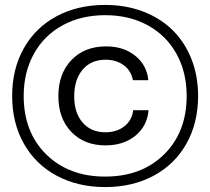

<svg xmlns="http://www.w3.org/2000/svg" viewBox="-20 -757 862 787"><path d="M411.1 -736.8Q495.1 -736.8 565.9 -710Q636.7 -683.1 686.5 -634.5Q736.3 -585.9 764.2 -516.4Q792 -446.8 792 -363.8Q792 -252.9 744.1 -168Q696.3 -83 609.6 -36.6Q522.9 9.8 411.1 9.8Q299.3 9.8 212.6 -36.6Q126 -83 77.9 -168Q29.8 -252.9 29.8 -363.8Q29.8 -474.6 77.9 -559.6Q126 -644.5 212.4 -690.7Q298.8 -736.8 411.1 -736.8ZM77.1 -363.8Q77.1 -215.3 169.4 -124.3Q261.7 -33.2 411.1 -33.2Q560.5 -33.2 652.8 -124.3Q745.1 -215.3 745.1 -363.8Q745.1 -460.9 703.4 -536.4Q661.6 -611.8 585.7 -653.3Q509.8 -694.8 411.1 -694.8Q312.5 -694.8 236.6 -653.3Q160.6 -611.8 118.9 -536.4Q77.1 -460.9 77.1 -363.8ZM219.2 -362.8Q219.2 -454.6 272.7 -510.7Q326.2 -566.9 415 -566.9Q486.8 -566.9 534.7 -528.1Q582.5 -489.3 587.9 -428.2H524.9Q516.6 -469.2 485.8 -490.7Q455.1 -512.2 413.1 -512.2Q352.5 -512.2 318.4 -471.2Q284.2 -430.2 284.2 -362.8Q284.2 -293.9 318.8 -254.4Q353.5 -214.8 412.1 -214.8Q458.5 -214.8 489.7 -239.3Q521 -263.7 525.9 -305.2H588.9Q583.5 -240.7 535.2 -200.9Q486.8 -161.1 412.1 -161.1Q325.2 -161.1 272.2 -216.6Q219.2 -272 219.2 -362.8Z"/></svg>

Font: Lumene Sans
Style: Regular
Weight: 400
Designer: Deni Anggara
Version: Version 1.003;Glyphs 3.1.2 (3151)